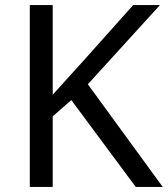

<svg xmlns="http://www.w3.org/2000/svg" viewBox="-20 -734 659 754"><path d="M619 0 325 -403 608 -714H503L310 -498C269 -452 227 -407 187 -362V-714H97V0H187V-277L260 -341L513 0Z"/></svg>

Font: Noto Sans Gujarati UI
Style: Regular
Weight: 400
Designer: Jelle Bosma - Monotype Design Team, Universal Thirst
Foundry: Monotype Imaging Inc.
Version: Version 2.106